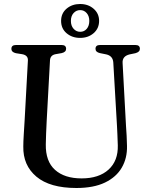

<svg xmlns="http://www.w3.org/2000/svg" viewBox="-20 -925 748 960"><path d="M565 -294.5 546.5 -612Q544.5 -645.5 511.5 -653L479.5 -659.5Q457.5 -664.5 457.5 -681Q457.5 -700 480 -700H657Q679.5 -700 679.5 -681Q679.5 -665 657 -659L628 -653Q590.5 -644 593 -609.5L610 -296Q612 -270.5 613.2 -246Q614.5 -221.5 615 -195.5Q616.5 -134.5 589 -87Q561.5 -39.5 504.8 -12.2Q448 15 362 15Q229.5 15 162 -41.8Q94.5 -98.5 96.5 -193Q96.5 -215 98.8 -253Q101 -291 103 -321L119.5 -622.5Q121 -648.5 91 -654L59.5 -659Q37 -664 37 -681Q37 -700 60 -700H288Q310.5 -700 310.5 -681Q310.5 -664.5 288.5 -659.5L257.5 -654Q231.5 -649 230 -623.5L213.5 -322Q211.5 -286 210.5 -256.5Q209.5 -227 209 -203.5Q207.5 -118.5 255 -75.8Q302.5 -33 388 -33Q474.5 -33 522.8 -77Q571 -121 569 -198Q568 -230 567 -252.5Q566 -275 565 -294.5ZM380.5 -735.5Q340.5 -735.5 313 -758.8Q285.5 -782 285.5 -820.5Q285.5 -858.5 313 -881.8Q340.5 -905 380.5 -905Q421 -905 448.2 -881.2Q475.5 -857.5 475.5 -820.5Q475.5 -783 448.2 -759.2Q421 -735.5 380.5 -735.5ZM381 -874.5Q361.5 -874.5 348 -859.8Q334.5 -845 334.5 -820.5Q334.5 -796 348 -781Q361.5 -766 381 -766Q401 -766 413.8 -781Q426.5 -796 426.5 -820.5Q426.5 -844.5 413.5 -859.5Q400.5 -874.5 381 -874.5Z"/></svg>

Font: Fraunces 72pt S050
Style: Regular
Weight: 400
Version: Version 1.000; ttfautohint (v1.8.3)